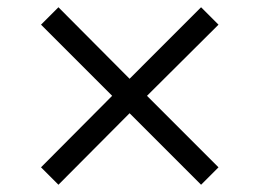

<svg xmlns="http://www.w3.org/2000/svg" viewBox="-20 -517 715 529"><path d="M582 -56 385 -253 582 -449 534 -497 337 -300 141 -497 93 -449 289 -253 93 -56 141 -8 337 -205 534 -8Z"/></svg>

Font: STIXGeneral
Style: Italic
Weight: 400
Italic angle: -16.33°
Designer: MicroPress Inc., with final additions and corrections provided by Coen Hoffman, Elsevier (retired)
Version: Version 1.1.0